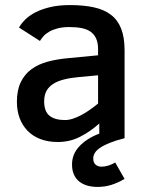

<svg xmlns="http://www.w3.org/2000/svg" viewBox="-20 -547 586 760"><path d="M473.1 161.1Q447.3 176.3 421.4 184.6Q395.5 192.9 366.2 192.9Q343.8 192.9 325.2 187.5Q306.6 182.1 293.2 171.1Q279.8 160.2 272.5 143.6Q265.1 127 265.1 104Q265.1 62.5 294.7 31.5Q324.2 0.5 373 -18.1V-58.1Q336.9 -25.9 296.6 -5.4Q256.3 15.1 209 15.1Q169.9 15.1 139.6 3.4Q109.4 -8.3 88.9 -29.5Q68.4 -50.8 57.6 -79.8Q46.9 -108.9 46.9 -144Q46.9 -190.4 62.3 -221.9Q77.6 -253.4 104.7 -273.2Q131.8 -293 169.2 -303Q206.5 -313 251 -316.9L368.2 -328.1V-352.1Q368.2 -377.4 360.6 -394.3Q353 -411.1 338.6 -421.4Q324.2 -431.6 303 -435.8Q281.7 -439.9 254.9 -439.9Q229 -439.9 209.7 -435.1Q190.4 -430.2 176.3 -422.4Q162.1 -414.6 152.8 -404.5Q143.6 -394.5 138.2 -384.8L55.2 -438Q64.5 -454.6 80.8 -470.5Q97.2 -486.3 121.6 -498.8Q146 -511.2 179.4 -519Q212.9 -526.9 256.8 -526.9Q310.5 -526.9 351.1 -518.1Q391.6 -509.3 418.7 -488.8Q445.8 -468.3 459.5 -433.8Q473.1 -399.4 473.1 -348.1V0Q437 9.3 413.1 19Q389.2 28.8 375 38.8Q360.8 48.8 355 59.1Q349.1 69.3 349.1 80.1Q349.1 96.7 358.4 104.7Q367.7 112.8 381.8 112.8Q394 112.8 408.2 108.6Q422.4 104.5 436 96.2ZM368.2 -249 294.9 -242.2Q261.2 -239.3 235.1 -232.9Q209 -226.6 191.2 -215.3Q173.3 -204.1 164.1 -187.3Q154.8 -170.4 154.8 -146Q154.8 -105.5 176.3 -88.6Q197.8 -71.8 236.8 -71.8Q252 -71.8 268.3 -77.1Q284.7 -82.5 301.5 -91.3Q318.4 -100.1 335.2 -112.1Q352.1 -124 368.2 -137.2Z"/></svg>

Font: Clear Sans Medium
Style: Regular
Weight: 500
Foundry: Intel Corporation
Version: Version 1.00